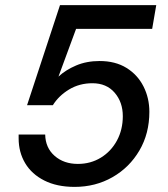

<svg xmlns="http://www.w3.org/2000/svg" viewBox="-20 -720 657 752"><path d="M272 12Q203 12 153.5 -13Q104 -38 78.5 -81Q53 -124 53 -178Q53 -180 53 -182Q53 -182 53 -183Q53 -183 53 -184Q53 -184 53 -184Q53 -184 53 -184V-187Q53 -187 53 -188Q53 -188 53 -189Q53 -189 53 -190Q53 -190 53 -190V-193H157Q158 -141 194 -109.5Q230 -78 285 -78Q335 -78 375 -102.5Q415 -127 438 -169.5Q461 -212 461 -265Q461 -320 429 -357Q397 -394 342 -394Q291 -394 250.5 -369.5Q210 -345 187 -308H86L215 -700H592L576 -607H278L209 -420Q237 -446 278 -463.5Q319 -481 370 -481Q432 -481 475.5 -454Q519 -427 542 -381.5Q565 -336 565 -282Q565 -197 526 -130.5Q487 -64 420.5 -26Q354 12 272 12Z"/></svg>

Font: Ultramarine Medium
Style: Italic
Weight: 500
Italic angle: -10°
Designer: Colophon Foundry, Jonny Pinhorn
Foundry: Colophon Foundry
Version: Version 1.200; ttfautohint (v1.8.3)